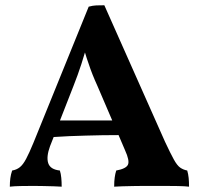

<svg xmlns="http://www.w3.org/2000/svg" viewBox="-20 -702 751 725"><path d="M403.8 -247.1 348.1 -377Q327.1 -422.9 314.5 -461.9Q307.1 -482.4 300.8 -503.9Q294.4 -481.4 287.1 -459.5Q273.9 -418.9 257.3 -377L206.5 -247.1ZM182.6 -184.6 168.9 -149.9Q154.3 -109.9 162.1 -85.9Q169.9 -62 206.1 -58.1Q210 -45.9 211.4 -30.5Q212.9 -15.1 212.9 2.9Q202.1 2 183.6 1.5Q165 1 144.5 0.5Q124 0 106.9 0Q82 0 57.1 0.5Q32.2 1 17.1 2.9Q17.1 -14.2 19 -29.1Q21 -43.9 25.9 -58.1Q43 -61 54.9 -70.6Q66.9 -80.1 78.6 -102.1Q90.3 -124 106 -162.1L314.9 -676.8Q331.1 -681.2 343.5 -681.6Q356 -682.1 374 -682.1L603 -167Q624 -122.1 636.5 -99.6Q648.9 -77.1 660.4 -69.1Q671.9 -61 687 -58.1Q690.9 -44.9 692.4 -30Q693.8 -15.1 693.8 2.9Q678.2 1 652.1 0.5Q626 0 599.6 0Q573.2 0 557.1 0Q544.9 0 524.9 0Q504.9 0 482.9 0.5Q460.9 1 441.4 1.5Q421.9 2 411.1 2.9Q411.1 -17.1 413.1 -31.5Q415 -45.9 418.9 -58.1Q456.1 -64.9 463.1 -80.1Q470.2 -95.2 452.1 -134.8L427.7 -191.9Q367.2 -191.9 301.8 -189.9Q240.2 -188.5 182.6 -184.6Z"/></svg>

Font: Ekush
Style: Regular
Weight: 400
Designer: Jayed Ahsan Saad & S M Khalid Hossain
Foundry: Codepotro
Version: Codepotro Ekush; Version 0.600